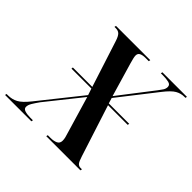

<svg xmlns="http://www.w3.org/2000/svg" viewBox="-219 -895 1077 1077"><g transform="rotate(45 319.5 -357.0)"><path d="M-45 0 -43 -10H-32Q0 -10 26.5 -24Q53 -38 88 -82L285 -329L272 -368H114L115 -378H269L180 -654Q171 -682 160 -693Q149 -704 130 -704H119L121 -714H393L391 -704H364Q343 -704 329.5 -697.5Q316 -691 316 -674Q316 -660 327 -623L386 -422L541 -623Q552 -637 560.5 -650Q569 -663 569 -677Q569 -695 549 -699.5Q529 -704 503 -704H487L489 -714H684L682 -704H673Q646 -704 621.5 -690Q597 -676 562 -631L390 -411L400 -378H562L560 -368H404L503 -61Q513 -29 521.5 -19.5Q530 -10 544 -10H555L553 0H282L284 -10H306Q331 -10 348 -18Q365 -26 365 -47Q365 -59 362 -71Q359 -83 353 -102L289 -318L123 -110Q106 -86 95.5 -68.5Q85 -51 85 -36Q85 -21 102.5 -15.5Q120 -10 146 -10H166L164 0Z"/></g></svg>

Font: Noto Serif Display Condensed SemiBold
Style: Italic
Weight: 600
Width: 3
Italic angle: -12°
Designer: Monotype Design Team
Foundry: Monotype Imaging Inc.
Version: Version 2.009